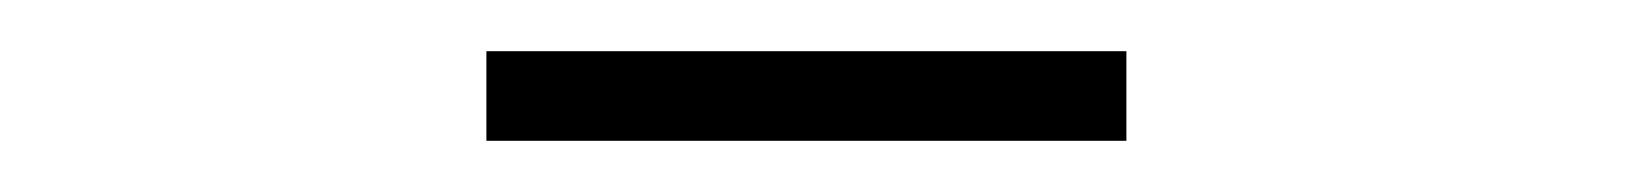

<svg xmlns="http://www.w3.org/2000/svg" viewBox="-20 -758 640 75"><path d="M420 -703C420 -703 420 -738 420 -738C420 -738 170 -738 170 -738C170 -738 170 -703 170 -703C170 -703 420 -703 420 -703Z"/></svg>

Font: Cinzel Utterance
Style: Regular
Weight: 500
Designer: Natanael Gama
Foundry: ""
Version: ""